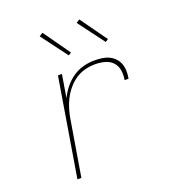

<svg xmlns="http://www.w3.org/2000/svg" viewBox="-135 -852 870 957"><g transform="rotate(-20 300.0 -373.0)"><path d="M112 0 198 -520H219L199 -398Q212 -426 232 -451Q252 -476 278 -494Q304 -512 334 -520Q364 -528 393 -528Q413 -528 432.5 -525.5Q452 -523 469.5 -515Q487 -507 500 -493.5Q513 -480 519.5 -462Q526 -444 526.5 -424Q527 -404 523 -384H502Q507 -410 503 -435.5Q499 -461 482.5 -478.5Q466 -496 441 -502.5Q416 -509 390 -509Q363 -509 336 -502Q309 -495 285.5 -479Q262 -463 243.5 -440.5Q225 -418 212.5 -393Q200 -368 192.5 -341.5Q185 -315 181 -289L133 0ZM479 -595 375 -734 393 -746 494 -605ZM283 -595 179 -734 198 -746 298 -605Z"/></g></svg>

Font: Iosevka SS04 Th Ex Obl
Style: Regular
Weight: 100
Width: 7
Italic angle: -9°
Monospace: yes
Designer: Belleve Invis
Foundry: Belleve Invis
Version: Version 19.0.0; ttfautohint (v1.8.4)